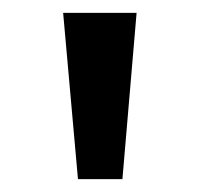

<svg xmlns="http://www.w3.org/2000/svg" viewBox="-20 -793 311 298"><path d="M101 -515 78 -773H192L170 -515Z"/></svg>

Font: Noto Sans Telugu SemiCondensed Medium
Style: Regular
Weight: 500
Width: 4
Designer: Jelle Bosma - Monotype Design Team
Foundry: Monotype Imaging Inc.
Version: Version 2.005; ttfautohint (v1.8.4.7-5d5b)